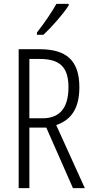

<svg xmlns="http://www.w3.org/2000/svg" viewBox="-20 -967 473 987"><path d="M333 -939V-947H270C242 -898 211 -853 170 -800V-788H203C243 -825 304 -893 333 -939ZM184 -714H76V0H131V-311H218L355 0H416L269 -324C351 -352 388 -416 388 -519C388 -658 319 -714 184 -714ZM183 -664C289 -664 332 -621 332 -518C332 -407 282 -359 200 -359H131V-664Z"/></svg>

Font: Noto Sans Khmer UI ExtraCondensed Light
Style: Regular
Weight: 300
Width: 2
Designer: Danh Hong and the Monotype Design Team
Foundry: Monotype Imaging Inc.
Version: Version 2.002